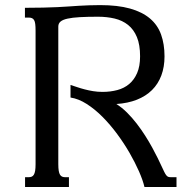

<svg xmlns="http://www.w3.org/2000/svg" viewBox="-20 -747 769 767"><path d="M624.5 -85Q631.3 -70.3 635.7 -61.3Q640.1 -52.2 643.8 -47.4Q647.5 -42.5 651.6 -40.8Q655.8 -39.1 663.1 -39.1H685.1V0H557.1Q550.8 -26.9 535.2 -62.5Q519.5 -98.1 497.6 -136.2Q475.6 -174.3 448 -211.7Q420.4 -249 389.9 -279.8Q359.4 -310.5 326.7 -331.5Q293.9 -352.5 261.7 -357.4V-407.7Q273.9 -403.8 288.3 -398.9Q302.7 -394 318.6 -389.9Q334.5 -385.7 352.3 -382.8Q370.1 -379.9 389.6 -379.9Q420.9 -379.9 448.5 -387.2Q476.1 -394.5 496.1 -411.4Q516.1 -428.2 527.8 -455.3Q539.6 -482.4 539.6 -522Q539.6 -568.4 526.9 -598.9Q514.2 -629.4 491.5 -647.5Q468.8 -665.5 438 -672.9Q407.2 -680.2 371.1 -680.2Q329.1 -680.2 299.1 -678.5Q269 -676.8 250 -672.6Q231 -668.5 221.9 -660.9Q212.9 -653.3 212.9 -641.1V-91.3Q212.9 -75.2 214.6 -64.9Q216.3 -54.7 219.7 -49.1Q223.1 -43.5 228.3 -41.3Q233.4 -39.1 240.7 -39.1H255.4V0H80.1V-39.1H94.2Q101.6 -39.1 106.7 -41.3Q111.8 -43.5 115.2 -49.1Q118.7 -54.7 120.4 -64.9Q122.1 -75.2 122.1 -91.3V-624.5Q122.1 -640.6 120.8 -650.9Q119.6 -661.1 116.2 -666.7Q112.8 -672.4 107.4 -674.6Q102.1 -676.8 94.2 -676.8H79.6V-715.8Q120.6 -715.8 152.1 -716.6Q183.6 -717.3 209 -718.5Q234.4 -719.7 254.9 -721.2Q275.4 -722.7 295.2 -723.9Q314.9 -725.1 335.2 -725.8Q355.5 -726.6 379.9 -726.6Q450.2 -726.6 499.3 -712.9Q548.3 -699.2 579.1 -673.1Q609.9 -647 623.5 -608.9Q637.2 -570.8 637.2 -522Q637.2 -479.5 624.5 -445.6Q611.8 -411.6 587.2 -387.2Q562.5 -362.8 526.6 -348.6Q490.7 -334.5 444.8 -331.5Q467.3 -317.4 487.8 -296.9Q508.3 -276.4 526.4 -252.9Q544.4 -229.5 560.1 -204.8Q575.7 -180.2 588.1 -157.5Q600.6 -134.8 609.9 -115.7Q619.1 -96.7 624.5 -85Z"/></svg>

Font: Arian Grqi
Style: Regular
Weight: 400
Designer: Ruben Hakobyan (Tarumian)
Foundry: Ruben Hakobyan (Tarumian)
Version: Version 1.003